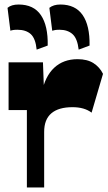

<svg xmlns="http://www.w3.org/2000/svg" viewBox="-20 -830 476 850"><path d="M175.5 -246V0H99V-342.8H18V-554H170.2L175.5 -408.7L164.5 -418Q179.2 -492 219.9 -530Q260.5 -568 323.5 -568Q366.5 -568 394 -550.4Q421.5 -532.7 436 -503L385.5 -331.3Q353.7 -355.5 301 -355.5Q239.2 -355.5 207.4 -328.4Q175.5 -301.3 175.5 -246ZM328.3 -610.3Q322.5 -660 300.9 -679.1Q279.2 -698.3 243.5 -698.3Q231.2 -698.3 224.2 -697.1Q217.2 -696 211.2 -694L198.5 -795.3Q216.7 -810 247.2 -810Q313.5 -810 345.7 -763.6Q378 -717.2 376.5 -628.3ZM142.3 -610.3Q137.5 -659.5 116.3 -678.9Q95 -698.3 57 -698.3Q45.5 -698.3 38.4 -697.1Q31.3 -696 26 -694L13.3 -795.3Q30.5 -810 62.2 -810Q129.2 -810 161.1 -763Q193 -716 191.2 -628.3Z"/></svg>

Font: Savate ExtraLight
Style: Regular
Weight: 200
Designer: Max Esnée
Foundry: Plomb Type
Version: Version 2.000